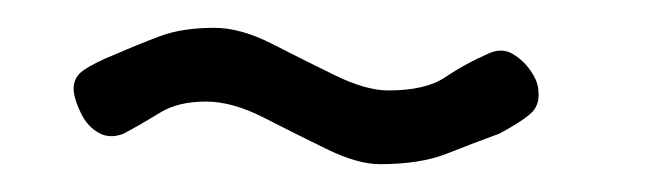

<svg xmlns="http://www.w3.org/2000/svg" viewBox="-20 -306 480 138"><path d="M253 -188Q237 -188 214.5 -199Q192 -210 169.5 -221.5Q147 -233 128 -233Q108 -233 95 -225Q82 -217 69 -210Q59 -206 51 -210.5Q43 -215 38.5 -224Q34 -233 33 -240Q32 -250 40 -255.5Q48 -261 63 -267Q79 -274 95 -280Q111 -286 134 -286Q153 -286 175.5 -274.5Q198 -263 220.5 -252Q243 -241 259 -241Q286 -241 300 -250.5Q314 -260 330 -267Q340 -272 348 -267.5Q356 -263 361.5 -255Q367 -247 367 -240Q368 -230 361 -224Q354 -218 339 -210Q320 -203 301 -195.5Q282 -188 253 -188Z"/></svg>

Font: Edu NSW ACT Foundation
Style: Regular
Weight: 400
Designer: Tina and Corey Anderson
Foundry: Google for Education
Version: Version 1.003